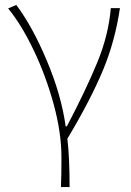

<svg xmlns="http://www.w3.org/2000/svg" viewBox="-20 -560 530 778"><path d="M229 78Q229 -22 197.5 -137.5Q166 -253 116.5 -356.5Q67 -460 13 -526L46 -540Q112 -452 170.5 -312.5Q229 -173 246 -48H251Q330 -199 375 -309Q420 -419 429 -527H466Q446 -392 397 -275Q345 -151 253 2Q262 79 262 198H227Q229 151 229 78Z"/></svg>

Font: Merged Yaku Han JP Thin
Style: Regular
Weight: 250
Designer: Ryoko NISHIZUKA 西塚涼子 (kana, bopomofo & ideographs); Paul D. Hunt (Latin, Greek & Cyrillic); Sandoll Communications 산돌커뮤니
Foundry: Adobe
Version: Version 2.004